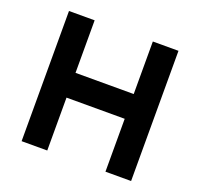

<svg xmlns="http://www.w3.org/2000/svg" viewBox="-127 -878 1063 1020"><g transform="rotate(20 404.5 -368.0)"><path d="M714 -736V0H569V-299H240V0H95V-736H240V-439H569V-736Z"/></g></svg>

Font: Reem Kufi
Style: Bold
Weight: 700
Designer: Khaled Hosny
Version: Version 1.001